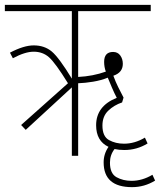

<svg xmlns="http://www.w3.org/2000/svg" viewBox="-20 -642 659 791"><path d="M619 102 608 78Q566 103 522 103Q487 103 460 88Q433 73 433 28Q433 -4 452 -28Q470 -24 492 -24Q544 -24 588 -51L577 -75Q535 -50 491 -50Q456 -50 429 -65Q402 -80 402 -125Q402 -163 426 -186Q450 -209 483 -220L489 -240Q478 -261 467 -283Q456 -305 447 -330Q486 -343 486 -379Q486 -399 475.5 -413.5Q465 -428 446 -428Q409 -428 409 -387Q409 -366 416 -347Q363 -328 302 -325V-596H601V-622H0V-596H276V-318Q223 -405 193 -430Q163 -455 119 -455Q78 -455 21 -425L33 -402Q83 -429 119 -429Q156 -429 182 -406Q208 -383 260 -299L67 -127L86 -107L276 -282V0H302V-299Q331 -300 364 -305.5Q397 -311 424 -322Q431 -305 441 -281.5Q451 -258 461 -239Q376 -205 376 -126Q376 -61 427 -37Q407 -8 407 27Q407 129 524 129Q575 129 619 102Z"/></svg>

Font: Noto Sans Devanagari Extra Condensed Thin
Style: Regular
Weight: 250
Width: 2
Designer: Monotype Design Team
Foundry: Monotype Imaging Inc.
Version: 1.000